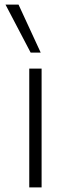

<svg xmlns="http://www.w3.org/2000/svg" viewBox="-20 -820 311 840"><path d="M4 0ZM108 -520H162V0H108ZM4 -800H61L158 -590H114Z"/></svg>

Font: Martel Sans ExtraLight
Style: Regular
Weight: 275
Designer: Dan Reynolds and Mathieu Réguer
Foundry: Dan Reynolds and Mathieu Réguer
Version: Version 1.002; ttfautohint (v1.1) -l 5 -r 5 -G 72 -x 0 -D la